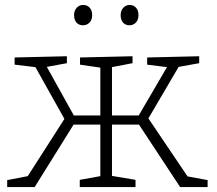

<svg xmlns="http://www.w3.org/2000/svg" viewBox="-20 -755 875 775"><path d="M579 -277 737 -43 818 -28V0H707L541 -252H432V-45L527 -29V0H302V-29L385 -44V-252H277L120 0H9V-28L92 -44L240 -275L123 -484L39 -494V-523L250 -528V-500L169 -485L278 -289H385V-482L303 -494V-523L515 -528V-500L432 -484V-289H540L654 -484L574 -494V-523L784 -528V-500L701 -485ZM279 -694Q279 -712 289.5 -723.5Q300 -735 315 -735Q332 -735 342 -724Q352 -713 352 -694Q352 -675 341.5 -664Q331 -653 315 -653Q298 -653 288.5 -664Q279 -675 279 -694ZM467 -694Q467 -712 477.5 -723.5Q488 -735 503 -735Q519 -735 529 -724Q539 -713 539 -694Q539 -675 528.5 -664Q518 -653 503 -653Q486 -653 476.5 -664Q467 -675 467 -694Z"/></svg>

Font: Bitter Pro Light
Style: Regular
Weight: 300
Designer: Sol Matas, and Bitter project Authors
Foundry: Sol Matas
Version: Version 1.010